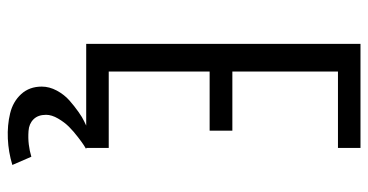

<svg xmlns="http://www.w3.org/2000/svg" viewBox="-245 -495 940 490"><g transform="rotate(90 225.0 -250.0)"><path d="M360.5 0Q357 2 351 5.8Q345 9.5 330 21Q315 32.5 303.5 44Q292 55.5 282.5 71.8Q273 88 273 102.5Q273 123 284.5 134.5Q296 146 314.2 147.2Q332.5 148.5 348.8 146.5Q365 144.5 380 140L401 188.5Q368 198.5 333.8 200Q299.5 201.5 269.5 194.2Q239.5 187 220.2 166Q201 145 201 113.5Q201 94 211.2 75Q221.5 56 236.2 43Q251 30 265.5 19.8Q280 9.5 290 5L300.5 0H92V-700H357.5V-642.5H162.5V-373H313.5V-315H162.5V-57.5H357.5V0Z"/></g></svg>

Font: League Mono Condensed Light
Style: Regular
Weight: 300
Width: 1
Designer: Tyler Finck
Foundry: The League of Moveable Type / Tyler Finck
Version: Version 2.210